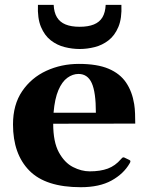

<svg xmlns="http://www.w3.org/2000/svg" viewBox="-20 -759 612 793"><path d="M313.5 14.2Q168.5 14.2 101.1 -54.4Q33.7 -123 33.7 -245.1Q33.7 -326.7 71.5 -382.3Q109.4 -438 171.4 -466.6Q233.4 -495.1 305.7 -495.1Q381.3 -495.1 428.5 -475.1Q475.6 -455.1 500.7 -418Q525.9 -380.9 534.2 -329.1Q537.1 -311.5 537.8 -290Q538.6 -268.6 538.6 -248.5L199.7 -248Q199.7 -172.9 223.1 -129.9Q246.6 -86.9 281.5 -69.1Q316.4 -51.3 350.6 -51.3Q394.5 -51.3 425.3 -62.7Q456.1 -74.2 479.5 -101.6Q481.9 -104 484.6 -106.9Q487.3 -109.9 492.2 -108.9L513.7 -98.6Q518.6 -96.7 518.6 -92.8Q518.6 -90.8 517.8 -88.9Q517.1 -86.9 515.6 -84.5Q490.7 -41 440.7 -13.4Q390.6 14.2 313.5 14.2ZM201.2 -293.5H376Q376 -378.4 358.9 -416Q341.8 -453.6 304.2 -453.6Q280.3 -453.6 258.3 -437.7Q236.3 -421.9 221.2 -386.7Q206.1 -351.6 201.2 -293.5ZM309.1 -556.6Q278.3 -556.6 247.1 -564.5Q215.8 -572.3 189.9 -592.3Q164.1 -612.3 149.2 -647.9Q134.3 -683.6 136.7 -738.8H201.7Q203.1 -707.5 215.3 -687.5Q227.5 -667.5 250.7 -658Q273.9 -648.4 309.1 -648.4Q344.2 -648.4 367.7 -658Q391.1 -667.5 403.1 -687.5Q415 -707.5 416.5 -738.8H481.4Q483.9 -683.6 469 -647.9Q454.1 -612.3 428.2 -592.3Q402.3 -572.3 371.1 -564.5Q339.8 -556.6 309.1 -556.6Z"/></svg>

Font: Gelasio
Style: Regular
Weight: 400
Designer: Eben Sorkin
Foundry: Eben Sorkin
Version: Version 1.008